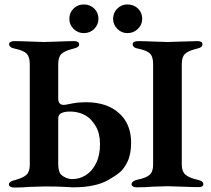

<svg xmlns="http://www.w3.org/2000/svg" viewBox="-20 -839 951 864"><path d="M20 -9Q20 -22 45 -28Q83 -38 98.5 -52Q114 -66 114 -97V-550Q114 -583 100 -597.5Q86 -612 47 -620Q21 -625 21 -641Q21 -647 28 -650.5Q35 -654 44 -654Q71 -654 117 -652Q159 -650 179 -650Q199 -650 241 -652Q289 -654 314 -654Q324 -654 330 -650.5Q336 -647 336 -640Q336 -632 329.5 -627.5Q323 -623 310 -620Q270 -610 256 -596Q242 -582 242 -550V-396Q242 -367 267 -367Q273 -367 277 -368Q281 -369 308 -374Q335 -379 367 -379Q460 -379 515 -330.5Q570 -282 570 -197Q570 -145 554 -112Q538 -79 518.5 -63Q499 -47 469 -30Q411 4 309 4Q301 4 270.5 2Q240 0 181 0Q159 0 113 2Q79 5 43 5Q33 5 26.5 1Q20 -3 20 -9ZM430 -190Q430 -238 412 -269Q394 -300 372 -315Q338 -337 295 -337Q271 -337 259 -331Q242 -326 242 -304V-101Q242 -67 255 -53Q263 -45 277 -39Q291 -33 305 -33Q338 -33 366.5 -51Q395 -69 412.5 -104.5Q430 -140 430 -190ZM572 -9Q572 -24 597 -30Q637 -38 653 -52Q669 -66 669 -97V-551Q669 -584 655 -598Q641 -612 602 -620Q577 -624 577 -641Q577 -647 584 -650.5Q591 -654 600 -654Q625 -654 671 -652Q715 -650 735 -650Q755 -650 797 -652Q845 -654 869 -654Q879 -654 885 -650.5Q891 -647 891 -640Q891 -632 885 -627.5Q879 -623 866 -620Q826 -610 812 -596Q798 -582 798 -550V-98Q798 -68 814 -53.5Q830 -39 869 -30Q882 -27 888.5 -22.5Q895 -18 895 -10Q895 3 873 3Q847 3 799 1Q755 -1 735 -1Q713 -1 667 1Q633 4 595 4Q586 4 579 0.5Q572 -3 572 -9ZM292 -754Q292 -782 311 -800.5Q330 -819 357 -819Q385 -819 404 -800.5Q423 -782 423 -754Q423 -728 404 -709Q385 -690 357 -690Q330 -690 311 -709Q292 -728 292 -754ZM489 -754Q489 -782 508 -800.5Q527 -819 553 -819Q582 -819 601 -800.5Q620 -782 620 -754Q620 -728 600.5 -709Q581 -690 553 -690Q527 -690 508 -709Q489 -728 489 -754Z"/></svg>

Font: EB Garamond SemiBold
Style: Regular
Weight: 600
Designer: Georg Duffner and Octavio Pardo
Foundry: Georg Duffner
Version: Version 1.000